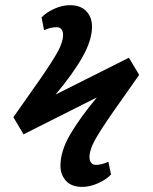

<svg xmlns="http://www.w3.org/2000/svg" viewBox="-20 -631 595 749"><path d="M71.8 -106.9 32.2 -173.8 134.8 -319.8Q184.6 -391.6 205.3 -429.4Q226.1 -467.3 226.1 -495.1Q226.1 -508.8 219.5 -516.8Q212.9 -524.9 201.2 -524.9Q177.2 -524.9 151.9 -513.2L142.1 -563Q160.2 -582.5 191.7 -596.7Q223.1 -610.8 252.9 -610.8Q293.9 -610.8 316.4 -587.6Q338.9 -564.5 338.9 -526.9Q338.9 -474.6 302.2 -409.4Q265.6 -344.2 196.8 -262.2L482.9 -405.8L522.9 -338.9L422.9 -196.8Q371.1 -122.6 350.1 -84.2Q329.1 -45.9 329.1 -18.1Q329.1 -4.4 335.7 3.9Q342.3 12.2 354 12.2Q376.5 12.2 402.8 0L413.1 49.8Q395 69.3 362.8 83.7Q330.6 98.1 300.8 98.1Q258.3 98.1 237.1 74Q215.8 49.8 215.8 16.1Q215.8 -41 252.7 -104.7Q289.6 -168.5 357.9 -251Z"/></svg>

Font: Literata Book
Style: Bold Italic
Weight: 700
Italic angle: -3°
Designer: Latin by Veronika Burian and Jose Scaglione. Greek by Irene Vlachou. Cyrillic by Vera Evstafieva
Foundry: TypeTogether
Version: Version 1.003;PS 001.003;hotconv 1.0.88;makeotf.lib2.5.64775